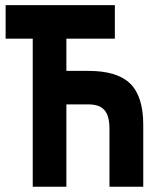

<svg xmlns="http://www.w3.org/2000/svg" viewBox="-20 -713 626 733"><path d="M397.9 0V-221.7Q397.9 -270.5 378.9 -292.5Q359.9 -314.5 317.4 -314.5H233.4V0H105V-565.4H1.5V-693.4H418.5V-565.4H233.4V-442.4H317.4Q427.7 -442.4 477.3 -393.6Q526.9 -344.7 526.9 -236.3V0Z"/></svg>

Font: Cascadia Code PL
Style: Bold
Weight: 700
Monospace: yes
Designer: Aaron Bell
Foundry: Saja Typeworks
Version: Version 2404.023; ttfautohint (v1.8.4)